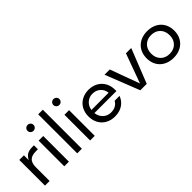

<svg xmlns="http://www.w3.org/2000/svg" viewBox="122 -1697 2643 2643"><g transform="rotate(-45 1444.0 -375.0)"><path d="M75 -500H165V-405Q187 -454 226 -477Q265 -500 325 -500H360V-423H325Q240 -423 202.5 -386Q165 -349 165 -263V0H75Z M541 -500V0H451V-500ZM555 -703Q555 -679 538 -662Q521 -645 496 -645Q472 -645 455 -662Q438 -679 438 -703Q438 -727 455 -743.5Q472 -760 496 -760Q521 -760 538 -743.5Q555 -727 555 -703Z M793 -760V0H703V-760Z M1044 -500V0H954V-500ZM1058 -703Q1058 -679 1041 -662Q1024 -645 999 -645Q975 -645 958 -662Q941 -679 941 -703Q941 -727 958 -743.5Q975 -760 999 -760Q1024 -760 1041 -743.5Q1058 -727 1058 -703Z M1431 -510Q1506 -510 1565.5 -477.5Q1625 -445 1658 -386Q1691 -327 1691 -250V-225H1262Q1271 -154 1318 -111Q1365 -68 1431 -68Q1535 -68 1579 -148H1675Q1647 -74 1584 -32Q1521 10 1431 10Q1356 10 1296.5 -22.5Q1237 -55 1204 -114Q1171 -173 1171 -250Q1171 -327 1204 -386Q1237 -445 1296.5 -477.5Q1356 -510 1431 -510ZM1599 -285Q1591 -352 1545 -392.5Q1499 -433 1431 -433Q1367 -433 1320.5 -392.5Q1274 -352 1263 -284Z M2254 -500 2056 0H1931L1734 -500H1836L1994 -69L2151 -500Z M2843 -250Q2843 -173 2809.5 -114Q2776 -55 2714.5 -22.5Q2653 10 2573 10Q2493 10 2431.5 -22.5Q2370 -55 2336.5 -114Q2303 -173 2303 -250Q2303 -327 2336.5 -386Q2370 -445 2431.5 -477.5Q2493 -510 2573 -510Q2653 -510 2714.5 -477.5Q2776 -445 2809.5 -386Q2843 -327 2843 -250ZM2753 -250Q2753 -332 2703.5 -382.5Q2654 -433 2573 -433Q2492 -433 2442.5 -382.5Q2393 -332 2393 -250Q2393 -168 2442.5 -118Q2492 -68 2573 -68Q2654 -68 2703.5 -118Q2753 -168 2753 -250Z"/></g></svg>

Font: Goli
Style: Regular
Weight: 400
Designer: jaikishan Patel
Foundry: MagicType
Version: Version 1.000